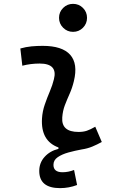

<svg xmlns="http://www.w3.org/2000/svg" viewBox="-20 -764 626 991"><path d="M290 207Q182.6 207 182.6 118.2Q182.6 76.2 210.2 45.7Q237.8 15.1 281.7 4.4V-2.9Q189.5 -36.6 196.8 -153.3Q199.2 -189.9 211.2 -224.6Q223.1 -259.3 237.1 -292Q251 -324.7 258.3 -355Q279.3 -436 184.6 -436Q138.2 -436 95.2 -424.8L85 -513.7Q113.8 -522 142.6 -524.7Q171.4 -527.3 200.2 -527.3Q301.3 -527.3 342.3 -481.2Q383.3 -435.1 361.3 -345.2Q353 -310.5 339.6 -280.5Q326.2 -250.5 314.9 -221.2Q303.7 -191.9 301.3 -157.7Q295.9 -83 385.3 -83Q409.7 -83 428 -89.1Q446.3 -95.2 471.7 -109.9L505.4 -31.2Q481.9 -18.1 456.8 -7.6Q431.6 2.9 401.9 7.3Q366.7 13.7 333.3 22.9Q299.8 32.2 277.8 47.4Q255.9 62.5 255.9 86.9Q255.9 125 302.7 125Q332.5 125 362.3 113.3L377.9 190.9Q335.4 207 290 207ZM356.9 -599.6Q327.1 -599.6 305.9 -620.8Q284.7 -642.1 284.7 -671.9Q284.7 -702.1 305.9 -723.1Q327.1 -744.1 356.9 -744.1Q387.2 -744.1 408.2 -723.1Q429.2 -702.1 429.2 -671.9Q429.2 -642.1 408.2 -620.8Q387.2 -599.6 356.9 -599.6Z"/></svg>

Font: Cascadia Code NF
Style: Italic
Weight: 400
Italic angle: -10°
Monospace: yes
Designer: Aaron Bell
Foundry: Saja Typeworks
Version: Version 2404.023; ttfautohint (v1.8.4)